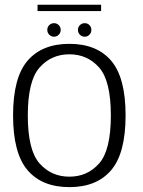

<svg xmlns="http://www.w3.org/2000/svg" viewBox="-20 -783 602 808"><path d="M272 4.5Q387 4.5 447.8 -66.8Q508.5 -138 508.5 -297.5Q508.5 -456.5 447.8 -527.5Q387 -598.5 272 -598.5Q157 -598.5 96 -527.5Q35 -456.5 35 -297.5Q35 -138 96 -66.8Q157 4.5 272 4.5ZM272 -39.5Q196 -39.5 146.5 -95.2Q97 -151 97 -297Q97 -443 146.5 -498.8Q196 -554.5 272 -554.5Q348 -554.5 397.2 -498.8Q446.5 -443 446.5 -297Q446.5 -151 397.2 -95.2Q348 -39.5 272 -39.5ZM207.5 -628.5Q219 -628.5 227.2 -637Q235.5 -645.5 235.5 -657Q235.5 -669 227.2 -677.2Q219 -685.5 207.5 -685.5Q195.5 -685.5 187.2 -677.2Q179 -669 179 -657Q179 -645.5 187.2 -637Q195.5 -628.5 207.5 -628.5ZM336.5 -628.5Q348.5 -628.5 356.5 -637Q364.5 -645.5 364.5 -657Q364.5 -669 356.5 -677.2Q348.5 -685.5 336.5 -685.5Q324.5 -685.5 316.2 -677.2Q308 -669 308 -657Q308 -645.5 316.2 -637Q324.5 -628.5 336.5 -628.5ZM138 -736.5H405.5V-763H138Z"/></svg>

Font: Anybody Light
Style: Regular
Weight: 300
Designer: Tyler Finck
Foundry: Etcetera Type Company
Version: Version 1.111; ttfautohint (v1.8.4)